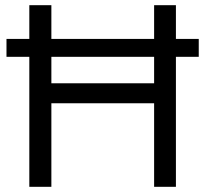

<svg xmlns="http://www.w3.org/2000/svg" viewBox="-20 -720 791 740"><path d="M5 -501H93V0H178V-322H574V0H658V-501H746V-570H658V-700H574V-570H178V-700H93V-570H5ZM178 -399V-501H574V-399Z"/></svg>

Font: HB Figtree Prototype
Style: Regular
Weight: 400
Designer: Alfredo Marco Pradil
Foundry: Hanken Design Co.®
Version: Version 1.002;Glyphs 3.2 (3228)